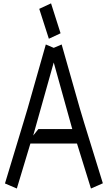

<svg xmlns="http://www.w3.org/2000/svg" viewBox="-20 -1084 626 1113"><path d="M507.3 8.8 426.3 -252H156.2L77.6 8.8L8.8 -20.5L115.2 -372.1L140.1 -455.1L245.6 -826.2L291.5 -806.6L337.4 -826.2L442.9 -455.1L467.8 -372.1L576.2 -21.5ZM172.4 -298.3 202.6 -335.9H398.9L291.5 -721.7ZM207.5 -1032.7 275.9 -1064.5 331.1 -891.1 263.2 -859.4Z"/></svg>

Font: Gap Sans
Style: Regular
Weight: 400
Designer: Alexandre Liziard and Étienne Ozeray
Foundry: Interstices.io
Version: Version 1.6.1 - December 3. 2014